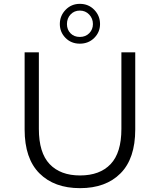

<svg xmlns="http://www.w3.org/2000/svg" viewBox="-20 -972 832 998"><path d="M396 6Q262 6 185 -71Q108 -148 108 -299V-700H182V-302Q182 -178 238 -119Q294 -60 396 -60Q499 -60 555 -119Q611 -178 611 -302V-700H683V-299Q683 -148 606.5 -71Q530 6 396 6ZM395 -745Q350 -745 320.5 -775Q291 -805 291 -847Q291 -890 321 -921Q351 -952 395 -952Q440 -952 470 -921Q500 -890 500 -847Q500 -805 470 -775Q440 -745 395 -745ZM395 -780Q425 -780 444 -799.5Q463 -819 463 -847Q463 -876 443.5 -896.5Q424 -917 395 -917Q366 -917 347 -897Q328 -877 328 -847Q328 -818 346.5 -799Q365 -780 395 -780Z"/></svg>

Font: Montserrat
Style: Regular
Weight: 400
Designer: Julieta Ulanovsky
Foundry: Julieta Ulanovsky
Version: Version 9.000; ttfautohint (v1.8.4.7-5d5b)